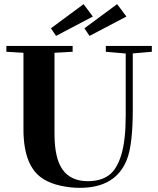

<svg xmlns="http://www.w3.org/2000/svg" viewBox="-20 -882 754 915"><path d="M247.1 -710.9 222.7 -747.1 378.4 -862.3 422.4 -803.2ZM406.7 -710.9 382.3 -747.1 538.1 -862.3 582.5 -803.2ZM360.4 13.2Q314.5 13.2 268.3 2.9Q222.2 -7.3 189.9 -26.9Q91.8 -84.5 91.8 -265.6V-630.4L10.3 -635.3V-663.1H326.2V-635.3L239.7 -630.4V-245.1Q239.7 -125.5 279.5 -72Q319.3 -18.6 398.4 -18.6Q460.4 -18.6 499 -47.1Q537.6 -75.7 558.3 -145Q579.1 -214.4 579.1 -330.1V-627L484.4 -635.3V-663.1H703.6V-635.3L612.8 -627.4V-361.3Q612.8 -191.9 584.5 -121.1Q531.7 13.2 360.4 13.2Z"/></svg>

Font: Elstob 18pt
Style: Bold
Weight: 700
Designer: Peter S. Baker
Version: Version 1.015